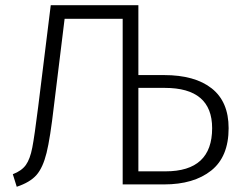

<svg xmlns="http://www.w3.org/2000/svg" viewBox="-20 -705 930 734"><path d="M854 -215Q854 -106 787.5 -53Q721 0 607 0H449V-633H227L186 -299Q172 -177 158 -120.5Q144 -64 119.5 -36Q95 -8 44 9L29 -39Q63 -52 79 -74.5Q95 -97 103.5 -141Q112 -185 126 -297L174 -685H509V-418H607Q725 -418 789.5 -367Q854 -316 854 -215ZM791 -215Q791 -369 610 -369H509V-50H613Q791 -50 791 -215Z"/></svg>

Font: Fira Sans Light
Style: Regular
Weight: 300
Designer: bBox Type GmbH & Carrois Corporate GbR & Edenspiekermann AG
Foundry: bBox Type GmbH & Carrois Corporate GbR & Edenspiekermann AG
Version: Version 4.301